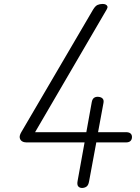

<svg xmlns="http://www.w3.org/2000/svg" viewBox="-20 -951 710 974"><path d="M394 2.5Q382 1.5 376 -6.8Q370 -15 374 -35L409 -228.5H114Q101.5 -228.5 92 -234.2Q82.5 -240 80.2 -251.8Q78 -263.5 88 -280.5L452 -902Q463.5 -921 475 -926Q486.5 -931 501 -931Q509.5 -931 516 -928Q522.5 -925 524.8 -919Q527 -913 521.5 -903.5L158 -280.5H418L445.5 -433Q448.5 -449.5 458.2 -455.5Q468 -461.5 481.5 -459.5Q494.5 -458 501.2 -450.2Q508 -442.5 504.5 -426.5L477.5 -280.5H618.5Q634.5 -280.5 642 -274Q649.5 -267.5 649.5 -256Q649.5 -243.5 642 -236Q634.5 -228.5 618.5 -228.5H468.5L432 -31.5Q428.5 -10.5 418 -3.8Q407.5 3 394 2.5Z"/></svg>

Font: Edu AU VIC WA NT Pre
Style: Regular
Weight: 400
Designer: Tina and Corey Anderson, Eben Sorkin, Mirko Velimirovic
Foundry: Google for Education
Version: Version 1.001